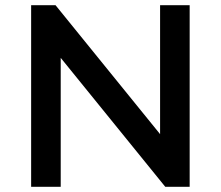

<svg xmlns="http://www.w3.org/2000/svg" viewBox="-20 -720 851 740"><path d="M214 -497 617 0H711V-700H597V-203L194 -700H100V0H214Z"/></svg>

Font: Montserrat-Alt1 SemBd
Style: Regular
Weight: 600
Designer: Differentunic
Foundry: Differentunic
Version: Version 7.222